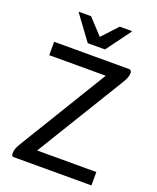

<svg xmlns="http://www.w3.org/2000/svg" viewBox="-168 -1034 922 1131"><g transform="rotate(20 293.0 -468.0)"><path d="M54 0 46 -8Q45 -12 45 -15Q45 -18 45 -21Q45 -38 51.5 -53.5Q58 -69 70 -88L426 -672L444 -636H50V-720H526L534 -712Q535 -709 535.5 -705.5Q536 -702 536 -699Q536 -683 528.5 -666Q521 -649 510 -632L153 -48L135 -84H546V0ZM239 -780 127 -932V-936H203L293 -839L383 -936H459V-932L347 -780Z"/></g></svg>

Font: Kufam
Style: Regular
Weight: 400
Designer: Wael Morcos, Artur Schmal
Foundry: Original Type
Version: Version 1.301; ttfautohint (v1.8.3)